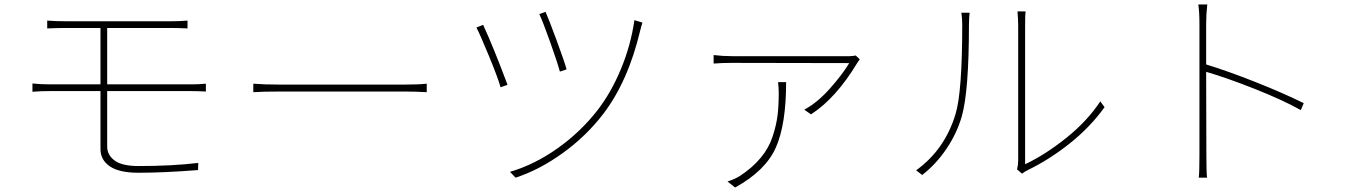

<svg xmlns="http://www.w3.org/2000/svg" viewBox="-20 -777 6020 858"><path d="M831 -370H459V-122Q459 -84 492.5 -59.5Q526 -35 599 -35Q750 -35 866 -49L865 -17Q711 -5 599 -5Q513 -5 471 -33.5Q429 -62 429 -111V-370H204Q162 -370 125 -367V-404Q160 -400 204 -400H429V-652H274Q239 -652 191 -650V-685Q227 -682 274 -682H743Q786 -682 818 -685V-650Q774 -652 743 -652H459V-400H831Q872 -400 900 -403V-368Q862 -370 831 -370Z M1112 -365V-403Q1160 -399 1230 -399H1789Q1851 -399 1887 -403V-365Q1836 -368 1790 -368H1230Q1150 -368 1112 -365Z M2418 -724Q2433 -690 2467.5 -596.5Q2502 -503 2512 -467L2482 -457Q2471 -498 2438 -590.5Q2405 -683 2390 -714ZM2815 -687 2851 -676Q2846 -661 2841 -641Q2787 -413 2675 -267Q2600 -169 2495.5 -93.5Q2391 -18 2284 17L2259 -9Q2370 -42 2472 -114.5Q2574 -187 2649 -283Q2711 -363 2755 -469Q2799 -575 2815 -687ZM2139 -666Q2186 -564 2248 -398L2217 -387Q2205 -430 2164.5 -528Q2124 -626 2109 -654Z M3457 -410H3493Q3493 -221 3447 -117.5Q3401 -14 3265 61L3231 34Q3261 25 3287 9Q3343 -28 3379.5 -72Q3416 -116 3432.5 -166.5Q3449 -217 3454.5 -260Q3460 -303 3460 -362Q3460 -383 3457 -410ZM3804 -529 3822 -512Q3820 -509 3816 -503.5Q3812 -498 3811 -496Q3715 -337 3604 -266L3574 -287Q3631 -317 3687 -379.5Q3743 -442 3775 -495L3252 -496Q3205 -496 3169 -493V-531Q3209 -526 3252 -526H3777Q3790 -526 3804 -529Z M4101 5 4074 -16Q4202 -108 4250 -267Q4280 -365 4280 -667Q4280 -697 4276 -720H4313Q4310 -692 4310 -667Q4310 -370 4278 -257Q4256 -181 4209.5 -112Q4163 -43 4101 5ZM4547 -1 4525 -20Q4530 -40 4530 -59V-664Q4530 -687 4527 -726H4563Q4561 -713 4561 -664V-43Q4650 -85 4744 -160Q4838 -235 4897 -324L4916 -298Q4852 -209 4761 -136.5Q4670 -64 4573 -17Q4559 -10 4547 -1Z M5806 -316 5793 -285Q5713 -330 5586.5 -380Q5460 -430 5370 -456L5371 -81Q5371 -8 5374 17H5337Q5340 -8 5340 -81V-669Q5340 -723 5335 -757H5375Q5370 -714 5370 -669V-489Q5468 -459 5591.5 -410Q5715 -361 5806 -316Z"/></svg>

Font: Noto Sans Korean Thin
Style: Regular
Weight: 250
Designer: Ryoko NISHIZUKA  (kana & ideographs); Paul D. Hunt (Latin, Greek & Cyrillic); Wenlong ZHANG  (bopomofo); Sandoll Communi
Foundry: Adobe Systems Incorporated
Version: Version 1.0001;PS 1;hotconv 1.0.78;makeotf.lib2.5.61930